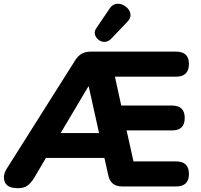

<svg xmlns="http://www.w3.org/2000/svg" viewBox="-29 -975 1051 1004"><path d="M552 -772Q536 -756 518 -756Q500 -756 486 -767Q472 -778 467.5 -794.5Q463 -811 475 -828L544 -930Q557 -950 575.5 -954Q594 -958 611.5 -950.5Q629 -943 641 -928.5Q653 -914 653.5 -896.5Q654 -879 638 -862ZM64 9Q9 9 -4 -23.5Q-17 -56 7 -94L365 -661Q392 -705 445 -705H892Q959 -705 959 -641Q959 -574 892 -574H572L605 -423H871Q937 -423 937 -358Q937 -293 871 -293H633L669 -131H892Q959 -131 959 -65Q959 0 892 0H610Q549 0 537 -59L517 -149H211L148 -42Q132 -17 114 -4Q96 9 64 9ZM433 -523 288 -279H489L435 -523Z"/></svg>

Font: Chiron GoRound TC EB
Style: Regular
Weight: 700
Designer: Ryoko NISHIZUKA 西塚涼子 (kana, bopomofo & ideographs); Paul D. Hunt (Latin, Greek & Cyrillic); Sandoll Communications 산돌커뮤니
Foundry: Adobe
Version: Version 1.000;hotconv 1.1.1;makeotfexe 2.6.0